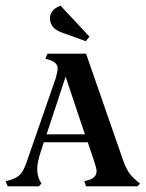

<svg xmlns="http://www.w3.org/2000/svg" viewBox="-25 -656 513 676"><path d="M468 -10 459 0H278L272 -18L287 -22Q302 -27 308.5 -34.5Q315 -42 315 -55Q315 -63 304 -96L284 -155H129L121 -130Q106 -85 106 -62Q106 -40 114 -22L121 -10L112 0H2L-5 -18L10 -22Q34 -29 46 -41.5Q58 -54 69 -86L171 -380Q178 -405 178 -415Q178 -437 146 -446L135 -449L142 -467H278L409 -90Q419 -62 431 -45.5Q443 -29 468 -10ZM274 -183 206 -386 139 -183ZM277 -511 194 -541Q151 -556 151 -591Q151 -622 188 -636L290 -527Z"/></svg>

Font: Katibeh
Style: Regular
Weight: 400
Designer: Arabic design by Kourosh Beigpour, Latin design by Eduardo Tunni, engineering by Lasse Fister
Version: Version 1.000